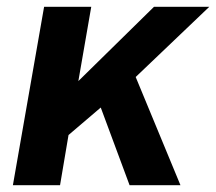

<svg xmlns="http://www.w3.org/2000/svg" viewBox="-20 -546 637 566"><path d="M18 0 110 -526H249L211 -307L434 -526H597L380 -319L512 0H362L277 -229L182 -148L157 0Z"/></svg>

Font: Archivo SemiBold
Style: Bold Italic
Weight: 700
Italic angle: -10°
Version: Version 2.001